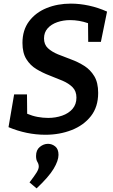

<svg xmlns="http://www.w3.org/2000/svg" viewBox="-20 -733 625 1060"><path d="M231 11Q127 11 27 -31L58 -212H129L130 -105Q158 -93 187.5 -87.5Q217 -82 246 -82Q287 -82 323 -94.5Q359 -107 380.5 -132Q402 -157 402 -194Q402 -230 380.5 -251.5Q359 -273 325 -287.5Q291 -302 253 -316.5Q215 -331 181 -351.5Q147 -372 125.5 -406.5Q104 -441 104 -496Q104 -567 140.5 -615.5Q177 -664 237.5 -688.5Q298 -713 371 -713Q420 -713 471 -702Q522 -691 571 -669L537 -502H467L466 -605Q417 -622 367 -622Q329 -622 296 -610.5Q263 -599 243 -576.5Q223 -554 223 -521Q223 -487 244.5 -467Q266 -447 300 -433Q334 -419 372.5 -405Q411 -391 445 -369.5Q479 -348 500.5 -312.5Q522 -277 522 -220Q522 -143 482 -92Q442 -41 375.5 -15Q309 11 231 11ZM182 307 143 274Q170 239 182 219.5Q194 200 194 187Q194 173 186.5 161Q179 149 179 128Q179 95 200 78Q221 61 245 61Q267 61 285 75.5Q303 90 303 122Q303 154 276 199Q249 244 182 307Z"/></svg>

Font: Bitter SemiBold
Style: Italic
Weight: 600
Italic angle: -9°
Designer: Sol Matas, and Bitter project Authors
Foundry: Sol Matas
Version: Version 2.001